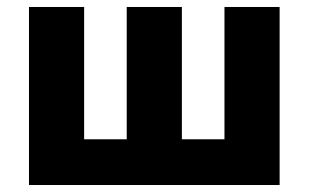

<svg xmlns="http://www.w3.org/2000/svg" viewBox="-20 -530 884 550"><path d="M63 0V-510H221V-131H343V-510H501V-131H623V-510H781V0Z"/></svg>

Font: Wix Madefor Text ExtraBold
Style: Regular
Weight: 800
Designer: Dalton Maag Ltd
Foundry: Dalton Maag Ltd
Version: Version 3.100